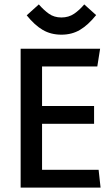

<svg xmlns="http://www.w3.org/2000/svg" viewBox="-20 -847 503 867"><path d="M73.2 0V-627H432.1L419.4 -546.9H169.9V-368.2H404.8V-288.1H169.9V-80.1H425.3L434.1 0ZM257.3 -690.4Q210 -690.4 173.3 -711.7Q136.7 -732.9 100.6 -777.8L155.3 -827.1Q177.2 -801.8 200.9 -784.9Q224.6 -768.1 257.3 -768.1Q290 -768.1 314.7 -784.9Q339.4 -801.8 360.4 -827.1L414.1 -778.8Q377.9 -733.9 341.3 -712.2Q304.7 -690.4 257.3 -690.4Z"/></svg>

Font: Anaheim SemiBold
Style: Regular
Weight: 600
Version: Version 2.001